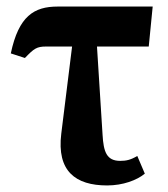

<svg xmlns="http://www.w3.org/2000/svg" viewBox="-20 -556 513 586"><path d="M307 10C355 10 398 -6 422 -26L399 -80C379 -68 365 -65 347 -65C305 -65 296 -93 293 -145L276 -414H434L446 -536H156C84 -536 37 -507 13 -393L56 -379C84 -408 92 -414 121 -414H200L167 -148C153 -34 210 10 307 10Z"/></svg>

Font: Noto Serif Condensed
Style: Bold
Weight: 700
Width: 3
Designer: Monotype Design Team
Foundry: Monotype Imaging Inc.
Version: Version 2.015